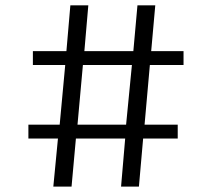

<svg xmlns="http://www.w3.org/2000/svg" viewBox="-20 -690 784 710"><path d="M446.3 -229 467.8 -449.7H286.6L266.6 -229ZM194.3 -177.7H85V-229H200.7L221.2 -449.7H101.6V-501H225.6L240.2 -670.4H306.6L292 -501H473.1L488.3 -670.4H554.2L539.1 -501H658.7V-449.7H534.2L514.6 -229H637.2V-177.7H509.3L493.7 0H427.7L442.9 -177.7H260.7L244.6 0H177.2Z"/></svg>

Font: MerriweatherLight
Style: Regular
Weight: 300
Designer: Eben Sorkin ( sorkintype@gmail.com )
Foundry: Eben Sorkin
Version: Version 1.055; ttfautohint (v1.4.1)